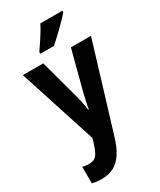

<svg xmlns="http://www.w3.org/2000/svg" viewBox="-247 -846 975 1167"><g transform="rotate(-30 241.0 -263.0)"><path d="M2 -547H145L221 -267Q225 -251 229 -233.5Q233 -216 236 -199Q239 -182 241 -166H245Q248 -188 253.5 -212.5Q259 -237 266 -267L339 -547H480L298 52Q279 117 252.5 158.5Q226 200 189.5 220Q153 240 102 240Q83 240 67 238Q51 236 36 232V116Q46 119 58 120.5Q70 122 81 122Q105 122 120 113Q135 104 146 83Q157 62 168 27L177 -5ZM406 -756Q395 -742 376.5 -723Q358 -704 336.5 -682.5Q315 -661 293.5 -641.5Q272 -622 254 -606H159V-619Q176 -644 193 -669Q210 -694 225 -719Q240 -744 251 -766H406Z"/></g></svg>

Font: Noto Sans Khmer Condensed
Style: Bold
Weight: 700
Width: 3
Designer: Danh Hong and the Monotype Design Team
Foundry: Monotype Imaging Inc.
Version: Version 2.004